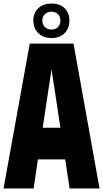

<svg xmlns="http://www.w3.org/2000/svg" viewBox="-24 -1064 582 1084"><path d="M166 0 190 -164H344L369 0H538L391 -818H144L-4 0ZM267 -673 317 -343H217ZM267 -897C237 -897 215 -918 215 -948C215 -978 237 -998 267 -998C297 -998 317 -978 317 -948C317 -918 297 -897 267 -897ZM267 -849C334 -849 368 -895 368 -948C368 -1001 334 -1044 267 -1044C200 -1044 164 -1001 164 -948C164 -895 200 -849 267 -849Z"/></svg>

Font: Ranchers
Style: Regular
Weight: 400
Designer: Pablo Impallari, Brenda Gallo
Foundry: Pablo Impallari, Brenda Gallo
Version: Version 1.000